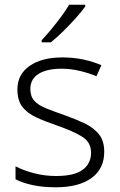

<svg xmlns="http://www.w3.org/2000/svg" viewBox="-20 -786 509 816"><path d="M423 -141Q423 -69 369 -29.5Q315 10 217 10Q161 10 118 0.5Q75 -9 46 -24V-79Q81 -61 126 -49.5Q171 -38 218 -38Q296 -38 331.5 -64.5Q367 -91 367 -137Q367 -181 330 -204.5Q293 -228 221 -253Q171 -270 133.5 -287.5Q96 -305 75 -332Q54 -359 54 -406Q54 -470 106 -506Q158 -542 245 -542Q293 -542 334.5 -533Q376 -524 411 -509L390 -462Q359 -475 320 -484.5Q281 -494 242 -494Q179 -494 144 -472Q109 -450 109 -408Q109 -376 126 -357.5Q143 -339 175 -326Q207 -313 253 -297Q301 -280 339 -262Q377 -244 400 -216Q423 -188 423 -141ZM342 -766V-758Q327 -737 302 -709Q277 -681 249 -653.5Q221 -626 196 -606H157V-615Q175 -634 197.5 -661Q220 -688 240.5 -716Q261 -744 274 -766Z"/></svg>

Font: Noto Sans Cherokee Light
Style: Regular
Weight: 300
Designer: Monotype Design Team
Foundry: Monotype Imaging Inc.
Version: Version 2.001; ttfautohint (v1.8.4.7-5d5b)